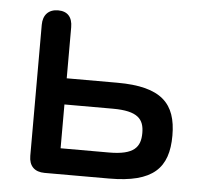

<svg xmlns="http://www.w3.org/2000/svg" viewBox="-42 -541 619 585"><g transform="rotate(5 267.0 -248.5)"><path d="M115 0H312C447 0 493 -48 493 -147C493 -245 447 -293 312 -293H157V-449C157 -480 142 -497 113 -497C84 -497 67 -479 67 -449V-48C67 -17 84 0 115 0ZM157 -79V-213H305C382 -213 401 -189 401 -147C401 -104 382 -79 305 -79Z"/></g></svg>

Font: 寒蝉半圆体
Style: Regular
Weight: 400
Designer: Yoshimichi Ohira & Warren
Foundry: ChillType
Version: Version 1.800;Glyphs 3.1.1 (3135)